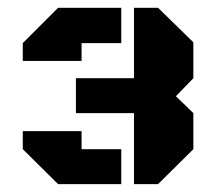

<svg xmlns="http://www.w3.org/2000/svg" viewBox="-20 -668 565 494"><path d="M324.7 -194.3V-377H175.3V-466.8H324.7V-647.9H386.7L477.5 -559.1V-466.8L432.6 -420.4L477.5 -377V-284.2L386.7 -194.3ZM38.6 -511.2V-557.1L129.4 -647.9H292V-557.1H189.9V-511.2ZM129.4 -194.3 38.6 -284.2V-330.6H189.9V-284.2H292V-194.3Z"/></svg>

Font: Black Ops One
Style: Regular
Weight: 400
Designer: James Grieshaber, Eben Sorkin
Foundry: Sorkin Type Co.
Version: Version 1.004; ttfautohint (v1.8.4.7-5d5b)